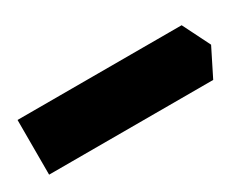

<svg xmlns="http://www.w3.org/2000/svg" viewBox="-31 -202 386 304"><g transform="rotate(-30 162.5 -50.0)"><path d="M0 0V-100H300L325 -50L300 0Z"/></g></svg>

Font: Marhey ExtraBold
Style: Regular
Weight: 800
Designer: Nur Syamsi & Bustanul Arifin
Foundry: Namelatype
Version: Version 1.000; ttfautohint (v1.8.4.7-5d5b)